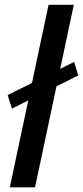

<svg xmlns="http://www.w3.org/2000/svg" viewBox="-20 -802 355 822"><path d="M13 -395 297.5 -537 315 -479 31 -337ZM296 -781.5 130 0H22L188 -781.5Z"/></svg>

Font: Epilogue Medium
Style: Italic
Weight: 500
Italic angle: -12°
Designer: Tyler Finck
Foundry: Etcetera Type Co
Version: Version 2.112